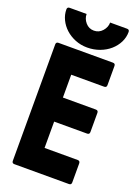

<svg xmlns="http://www.w3.org/2000/svg" viewBox="-166 -965 752 1035"><g transform="rotate(20 210.0 -447.0)"><path d="M55 0Q41 0 41 -14V-682Q41 -696 55 -696H367Q381 -696 381 -682V-572Q381 -558 367 -558H178V-427H367Q381 -427 381 -413V-303Q381 -289 367 -289H178V-138H368Q382 -138 382 -123V-14Q382 0 368 0ZM208 -725Q171 -725 139 -738Q107 -751 83.5 -772.5Q60 -794 46.5 -822Q33 -850 33 -880Q33 -894 47 -894H144Q144 -867 163 -845Q182 -823 211 -823Q240 -823 259.5 -845Q279 -867 279 -894H376Q390 -894 390 -880Q390 -849 376 -821Q362 -793 337.5 -771.5Q313 -750 279.5 -737.5Q246 -725 208 -725Z"/></g></svg>

Font: AL Dynamic
Style: Bold
Weight: 700
Version: Version 1.000; ttfautohint (v1.8.2) -l 8 -r 50 -G 200 -x 14 